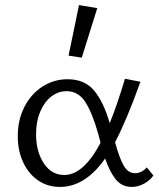

<svg xmlns="http://www.w3.org/2000/svg" viewBox="-20 -731 628 756"><path d="M302 -504 250 -512 291 -711 363 -699ZM584 -40Q571 -21 547.5 -8Q524 5 499 5Q460 5 436 -24.5Q412 -54 394 -107Q316 5 216 5Q167 5 129.5 -21Q92 -47 71 -92.5Q50 -138 50 -195Q50 -259 76 -310Q102 -361 147 -390Q192 -419 246 -419Q314 -419 351 -374Q388 -329 412 -246Q441 -317 472 -421L533 -409Q478 -256 433 -171Q450 -109 467 -79Q484 -49 512 -49Q524 -49 536.5 -55Q549 -61 558 -72ZM376 -169 367 -203Q344 -285 316.5 -328.5Q289 -372 242 -372Q209 -372 181.5 -350.5Q154 -329 138 -290.5Q122 -252 122 -203Q122 -134 152.5 -88Q183 -42 233 -42Q309 -42 376 -169Z"/></svg>

Font: Ysabeau Infant
Style: Regular
Weight: 400
Designer: Christian Thalmann (Catharsis Fonts)
Version: Version 0.003